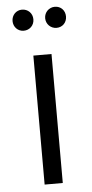

<svg xmlns="http://www.w3.org/2000/svg" viewBox="-52 -748 375 780"><g transform="rotate(-5 135.0 -358.0)"><path d="M172 0V-526H98V0ZM202 -630C226 -630 244 -648 244 -673C244 -698 226 -716 202 -716C178 -716 159 -697 159 -673C159 -649 178 -630 202 -630ZM68 -630C92 -630 111 -648 111 -673C111 -698 92 -716 68 -716C44 -716 26 -697 26 -673C26 -649 44 -630 68 -630Z"/></g></svg>

Font: Montserrat-Alt1
Style: Regular
Weight: 400
Designer: Differentunic
Foundry: Differentunic
Version: Version 7.222